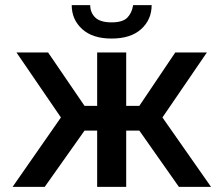

<svg xmlns="http://www.w3.org/2000/svg" viewBox="-20 -727 870 747"><path d="M29 0 217 -270 44 -523H167L309 -315H358V-523H471V-315H522L662 -523H785L612 -270L801 0H676L522 -219H471V0H358V-219H309L154 0ZM414 -577Q340 -577 299.5 -614Q259 -651 259 -707H331Q331 -678 350.5 -659Q370 -640 414 -640Q457 -640 475 -658Q493 -676 498 -707H570Q570 -651 529.5 -614Q489 -577 414 -577Z"/></svg>

Font: Raleway SemiBold
Style: Regular
Weight: 600
Designer: Matt McInerney, Pablo Impallari, Rodrigo Fuenzalida
Foundry: Matt McInerney, Pablo Impallari, Rodrigo Fuenzalida
Version: Version 4.026